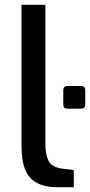

<svg xmlns="http://www.w3.org/2000/svg" viewBox="-20 -783 378 804"><path d="M219 1Q170 1 136.5 -16Q103 -33 86.5 -70.5Q70 -108 70 -172V-763H170V-185Q170 -143 178.5 -120.5Q187 -98 202.5 -89Q218 -80 239 -77L289 -71V1ZM262 -328Q245 -328 245 -345V-405Q245 -423 262 -423H319Q337 -423 337 -405V-345Q337 -336 332 -332Q327 -328 319 -328Z"/></svg>

Font: Exo Thin Medium
Style: Regular
Weight: 500
Version: Version 2.000